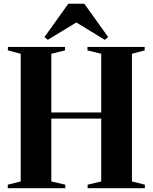

<svg xmlns="http://www.w3.org/2000/svg" viewBox="-20 -990 803 1010"><path d="M89 -35.5V-707L21.5 -725V-743H322V-725L250 -707V-398.5H512.5V-707L440 -725V-743H741V-725L674 -707V-35.5L742 -18.5V0H441V-18.5L512.5 -35.5V-366H250V-35.5L323.5 -18.5V0H21V-18.5ZM231.5 -780.5 214 -795 339.5 -970.5H423.5L549 -795L531 -780.5L381.5 -872Z"/></svg>

Font: Merriweather 144pt
Style: Bold
Weight: 700
Version: Version 2.100